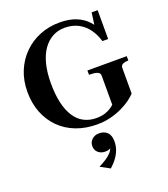

<svg xmlns="http://www.w3.org/2000/svg" viewBox="-180 -845 1125 1289"><g transform="rotate(-20 382.0 -200.5)"><path d="M690 -288V-106Q675 -89 647 -68.5Q619 -48 581 -30Q543 -12 498 -1Q453 10 403 10Q321 10 253.5 -16Q186 -42 137.5 -90.5Q89 -139 62.5 -206Q36 -273 36 -355Q36 -435 63.5 -502Q91 -569 140.5 -618Q190 -667 255.5 -693.5Q321 -720 397 -720Q466 -720 515 -700Q564 -680 596.5 -644.5Q629 -609 647 -562L607 -586L624 -710H667V-504H626Q612 -553 584.5 -591.5Q557 -630 515 -652.5Q473 -675 416 -675Q370 -675 331 -654Q292 -633 263.5 -593Q235 -553 219.5 -493.5Q204 -434 204 -355Q204 -275 218 -214.5Q232 -154 259 -113Q286 -72 325 -52Q364 -32 412 -32Q447 -32 472.5 -40Q498 -48 515.5 -59.5Q533 -71 542 -80V-288Q542 -308 522 -315Q502 -322 471 -322H464V-353H745V-322H739Q722 -322 706 -315Q690 -308 690 -288ZM387 319 319 282Q347 268 370.5 253Q394 238 410 220.5Q426 203 433 182L439 183Q432 190 421 195Q410 200 391 200Q361 200 341 182.5Q321 165 321 136Q321 107 341.5 88.5Q362 70 393 70Q428 70 450 91Q472 112 472 156Q472 186 462.5 213.5Q453 241 434.5 267Q416 293 387 319Z"/></g></svg>

Font: Roboto Serif 144pt SemiBold
Style: Regular
Weight: 600
Version: Version 1.008